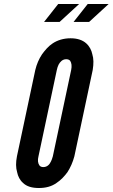

<svg xmlns="http://www.w3.org/2000/svg" viewBox="-20 -935 565 963"><path d="M377 -915 279 -825H201L272 -915ZM525 -915 427 -825H349L420 -915ZM353 -151C345 -121 333 -94 318 -71C303 -51 286 -32 263 -17C239 0 210 8 175 8C140 8 114 0 96 -17C79 -32 70 -51 66 -71C59 -94 59 -120 65 -151L157 -584C164 -613 175 -639 191 -663C206 -683 222 -703 245 -718C268 -733 298 -743 334 -743C370 -743 395 -733 412 -718C429 -703 439 -683 443 -663C450 -641 450 -615 445 -584ZM337 -584C341 -604 339 -619 332 -630C328 -635 321 -638 312 -638C293 -638 281 -624 274 -611C270 -603 267 -594 265 -584L173 -151C168 -132 170 -116 178 -105C182 -100 188 -97 197 -97C216 -97 228 -109 235 -124C238 -130 242 -139 245 -151Z"/></svg>

Font: League Gothic Italic
Style: Regular
Weight: 400
Designer: Tyler Finck
Foundry: The League of Moveable Type
Version: Version 1.001;PS 001.001;hotconv 1.0.56;makeotf.lib2.0.21325